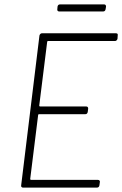

<svg xmlns="http://www.w3.org/2000/svg" viewBox="-20 -851 554 871"><path d="M502 -665H198Q194 -665 194 -661L158 -372Q158 -368 162 -368H371Q380 -368 380 -358L378 -343Q376 -333 367 -333H157Q153 -333 153 -329L117 -39Q117 -35 121 -35H424Q429 -35 431.5 -32Q434 -29 433 -25L431 -10Q429 0 420 0H84Q80 0 77.5 -3Q75 -6 76 -10L159 -690Q160 -694 163 -697Q166 -700 170 -700H506Q516 -700 514 -690L513 -675Q512 -671 509 -668Q506 -665 502 -665ZM240 -809 241 -821Q243 -831 252 -831H452Q461 -831 461 -821L459 -809Q457 -799 448 -799H248Q244 -799 241.5 -802Q239 -805 240 -809Z"/></svg>

Font: Barlow Semi Condensed ExLight
Style: Italic
Weight: 275
Width: 4
Italic angle: -7°
Designer: Jeremy Tribby
Foundry: Tribby Type
Version: Version 1.408